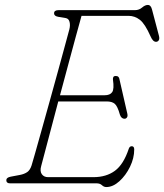

<svg xmlns="http://www.w3.org/2000/svg" viewBox="-20 -741 664 776"><path d="M370.5 0H20.5Q5.5 0 5.5 -13Q5.5 -23.5 23.5 -27L60.5 -34Q78.5 -37.5 90 -45.5Q101.5 -53.5 107.5 -72Q110.5 -81.5 121.5 -120.2Q132.5 -159 148.2 -215.2Q164 -271.5 181.5 -334.5Q199 -397.5 215.2 -456.5Q231.5 -515.5 243.5 -560.2Q255.5 -605 260.5 -623Q264.5 -639.5 261 -652.8Q257.5 -666 245.5 -668L215.5 -673Q198.5 -676 198.5 -687Q198.5 -700 216.5 -700H525.5Q542 -700 554.2 -710.5Q566.5 -721 577.5 -721Q590 -721 594.5 -702L622.5 -596Q625.5 -584 621.5 -578Q617.5 -572 610.5 -572Q598 -572 588.5 -594Q566 -645 545.2 -661Q524.5 -677 499.5 -677H309.5Q300 -643.5 286 -591.8Q272 -540 255.5 -478.8Q239 -417.5 222.5 -356H402.5Q425 -356 433.5 -368.8Q442 -381.5 436.5 -419Q435 -434 447.5 -434Q455 -434 458.5 -430.2Q462 -426.5 462.5 -422L494.5 -282Q497 -271.5 493 -266.2Q489 -261 483.5 -261Q470 -261 464.5 -278Q455 -312 443.8 -321.5Q432.5 -331 411.5 -331H215.5Q198.5 -267 183.8 -211Q169 -155 159 -117.2Q149 -79.5 146.5 -70Q140.5 -49 149 -37Q157.5 -25 174.5 -25H357.5Q409.5 -25 444.5 -50.8Q479.5 -76.5 500.5 -140Q504 -150 512.5 -150Q522.5 -150 522.5 -137Q522.5 -102 505.5 -67Q488.5 -32 462.5 -8.5Q436.5 15 409.5 15Q400 15 392 7.5Q384 0 370.5 0Z"/></svg>

Font: Fraunces 9pt SuperSoft Thin
Style: Italic
Weight: 100
Italic angle: -16°
Version: Version 1.000;[0bf87f6ff]